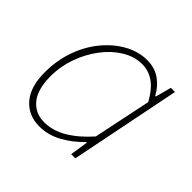

<svg xmlns="http://www.w3.org/2000/svg" viewBox="-129 -630 782 782"><g transform="rotate(45 262.0 -239.0)"><path d="M186 12Q123 12 84.5 -32Q46 -76 46 -160Q46 -229 67.5 -289Q89 -349 126.5 -394Q164 -439 210.5 -464.5Q257 -490 306 -490Q350 -490 381.5 -468Q413 -446 432 -410H436L454 -478H478L382 0H358L370 -78H366Q329 -39 283 -13.5Q237 12 186 12ZM188 -14Q238 -14 285.5 -42.5Q333 -71 378 -122L430 -372Q402 -422 371 -443Q340 -464 304 -464Q259 -464 217.5 -438.5Q176 -413 144 -370.5Q112 -328 93 -275Q74 -222 74 -166Q74 -90 105 -52Q136 -14 188 -14Z"/></g></svg>

Font: Source Sans Variable
Style: Italic
Weight: 200
Italic angle: -11°
Designer: Paul D. Hunt
Foundry: Adobe Systems Incorporated
Version: Version 3.006;hotconv 1.0.111;makeotfexe 2.5.65597